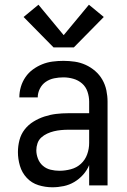

<svg xmlns="http://www.w3.org/2000/svg" viewBox="-20 -786 540 814"><path d="M202 8Q172 8 143 -1Q114 -10 93.5 -32Q73 -54 64.5 -83Q56 -112 56 -141Q56 -167 62.5 -192Q69 -217 84.5 -237Q100 -257 122 -270.5Q144 -284 168.5 -292Q193 -300 218 -303Q243 -306 269 -306H358V-355Q358 -376 351 -397Q344 -418 328 -432Q312 -446 291 -452Q270 -458 249 -458Q229 -458 209.5 -454Q190 -450 174 -439Q158 -428 149 -410Q140 -392 140 -373Q140 -373 140 -373Q140 -373 140 -373Q140 -373 140 -373Q140 -373 140 -373Q140 -373 140 -373Q140 -373 140 -373H62Q62 -373 62 -373Q62 -373 62 -373Q62 -396 68.5 -418Q75 -440 88 -459Q101 -478 119.5 -491.5Q138 -505 159 -513.5Q180 -522 203 -525Q226 -528 249 -528Q273 -528 297 -524.5Q321 -521 343 -511Q365 -501 383.5 -485Q402 -469 414 -448Q426 -427 431 -403Q436 -379 436 -355V0H358V-86Q349 -64 332.5 -45.5Q316 -27 295 -14.5Q274 -2 250 3Q226 8 202 8ZM232 -62Q256 -62 280.5 -68.5Q305 -75 323 -91.5Q341 -108 349.5 -131.5Q358 -155 358 -180V-236H269Q254 -236 238.5 -234.5Q223 -233 208.5 -229.5Q194 -226 180 -219.5Q166 -213 155 -203Q144 -193 139 -178.5Q134 -164 134 -149Q134 -131 141 -113Q148 -95 162 -83Q176 -71 194.5 -66.5Q213 -62 232 -62ZM207 -585 80 -714 143 -766 250 -637 357 -766 420 -714 293 -585Z"/></svg>

Font: Zed Mono
Style: Regular
Weight: 400
Monospace: yes
Designer: Belleve Invis
Foundry: Belleve Invis
Version: Version 1.0.0; ttfautohint (v1.8.4)